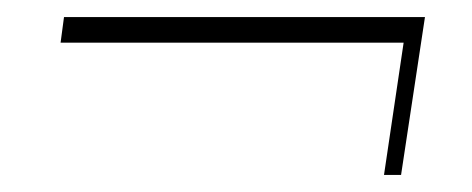

<svg xmlns="http://www.w3.org/2000/svg" viewBox="-20 -335 553 225"><path d="M453 -285H51L55 -315H478L450 -130H430Z"/></svg>

Font: Genos ExtraLight
Style: Italic
Weight: 250
Italic angle: -8°
Designer: Robert E. Leuschke
Foundry: Robert E. Leuschke
Version: Version 1.010